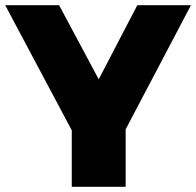

<svg xmlns="http://www.w3.org/2000/svg" viewBox="-28 -721 757 741"><path d="M709 -701H502L353 -415L200 -701H-8L249 -218V0H457V-222Z"/></svg>

Font: Montserrat ExtraBold
Style: Regular
Weight: 800
Designer: Julieta Ulanovsky
Foundry: Julieta Ulanovsky
Version: Version 4.000